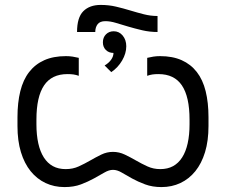

<svg xmlns="http://www.w3.org/2000/svg" viewBox="-20 -754 918 780"><path d="M367 -624Q367 -643 376.5 -655.5Q386 -668 408 -668Q428 -668 451 -661Q474 -654 501 -646Q528 -638 558 -631Q588 -624 620 -624V-689Q592 -689 564.5 -696Q537 -703 509 -711.5Q481 -720 451.5 -727Q422 -734 389 -734Q344 -734 318.5 -708.5Q293 -683 293 -624ZM432 -461Q459 -479 476 -508Q493 -537 493 -566Q493 -592 478.5 -609.5Q464 -627 442 -627Q423 -627 410.5 -614.5Q398 -602 398 -582Q398 -563 410 -551Q422 -539 441 -539Q441 -525 431.5 -511.5Q422 -498 405 -488ZM242 6Q280 6 309 -5Q338 -16 361.5 -29Q385 -42 404 -53Q423 -64 439 -64Q456 -64 474.5 -53Q493 -42 516.5 -29Q540 -16 569.5 -5Q599 6 636 6Q678 6 713 -10.5Q748 -27 773.5 -58.5Q799 -90 813 -136Q827 -182 827 -242V-278Q827 -337 815.5 -383.5Q804 -430 779.5 -461.5Q755 -493 718 -509.5Q681 -526 630 -526Q616 -526 603 -524Q590 -522 578 -519V-446Q589 -450 599.5 -451.5Q610 -453 624 -453Q688 -453 719 -407Q750 -361 750 -268V-249Q750 -206 742.5 -172Q735 -138 720 -114.5Q705 -91 683 -79Q661 -67 631 -67Q603 -67 579 -78Q555 -89 532.5 -102Q510 -115 487 -126Q464 -137 439 -137Q414 -137 391.5 -126Q369 -115 346.5 -102Q324 -89 300 -78Q276 -67 247 -67Q217 -67 195 -79Q173 -91 158 -114.5Q143 -138 135.5 -172Q128 -206 128 -249V-268Q128 -361 159 -407Q190 -453 254 -453Q268 -453 278.5 -451.5Q289 -450 300 -446V-519Q288 -522 275 -524Q262 -526 248 -526Q197 -526 160 -509.5Q123 -493 98.5 -461.5Q74 -430 62.5 -383.5Q51 -337 51 -278V-242Q51 -182 65 -136Q79 -90 104.5 -58.5Q130 -27 165 -10.5Q200 6 242 6Z"/></svg>

Font: Fixel Variable
Style: Regular
Weight: 100
Width: 3
Designer: AlfaBravo + MacPaw
Foundry: Kyrylo Tkachov, Marchela Mozhyna, Serhii Makarenko, Maria Weinstein, Zakhar Kryvoshyya
Version: Version 1.211